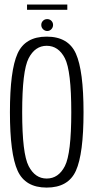

<svg xmlns="http://www.w3.org/2000/svg" viewBox="-20 -846 430 870"><path d="M191.5 4Q289.5 4 324 -72.5Q358.5 -149 358.5 -337.5Q358.5 -525.5 324 -602.8Q289.5 -680 191.5 -680Q94 -680 59.5 -603.2Q25 -526.5 25 -337.5Q25 -149 59.8 -72.5Q94.5 4 191.5 4ZM191.5 -37Q139 -37 109.8 -93.5Q80.5 -150 80.5 -337.5Q80.5 -525.5 109.8 -582Q139 -638.5 191.5 -638.5Q245 -638.5 274 -582Q303 -525.5 303 -337.5Q303 -150 274 -93.5Q245 -37 191.5 -37ZM194 -705.5Q205 -705.5 212.8 -713.8Q220.5 -722 220.5 -733Q220.5 -744 212.8 -751.8Q205 -759.5 194 -759.5Q182.5 -759.5 174.8 -751.8Q167 -744 167 -733Q167 -721.5 175.2 -713.5Q183.5 -705.5 194 -705.5ZM102.5 -801.5H285V-825.5H102.5Z"/></svg>

Font: Anybody Condensed Light
Style: Regular
Weight: 300
Width: 3
Designer: Tyler Finck
Foundry: Etcetera Type Company
Version: Version 1.113;gftools[0.9.25]